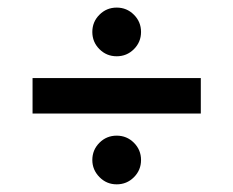

<svg xmlns="http://www.w3.org/2000/svg" viewBox="-20 -590 615 506"><path d="M65.8 -290.8V-384.2H509.2V-290.8ZM287.5 -104.2Q260.8 -104.2 242.1 -123.3Q223.3 -142.5 223.3 -168.3Q223.3 -195 242.1 -213.8Q260.8 -232.5 287.5 -232.5Q314.2 -232.5 332.9 -213.8Q351.7 -195 351.7 -168.3Q351.7 -141.7 332.9 -122.9Q314.2 -104.2 287.5 -104.2ZM287.5 -441.7Q260.8 -441.7 242.1 -460.4Q223.3 -479.2 223.3 -505.8Q223.3 -532.5 242.1 -551.2Q260.8 -570 287.5 -570Q314.2 -570 332.9 -551.2Q351.7 -532.5 351.7 -505.8Q351.7 -479.2 332.9 -460.4Q314.2 -441.7 287.5 -441.7Z"/></svg>

Font: Funnel Display Light Medium
Style: Regular
Weight: 500
Version: Version 1.000